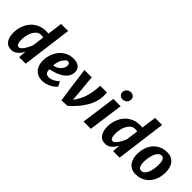

<svg xmlns="http://www.w3.org/2000/svg" viewBox="145 -1846 2884 2884"><g transform="rotate(45 1587.0 -403.5)"><path d="M196 8Q112.8 8 74.1 -49.5Q35.4 -106.9 35.4 -201.5Q35.4 -292.6 74 -376Q99.2 -431.5 141.7 -474Q184.1 -516.4 242.1 -540.2Q300.2 -564 371.4 -564Q382.8 -564 394.8 -563.3Q406.9 -562.5 419 -560.8L451.3 -798.5H600.8L496.6 0H358.5L366.5 -125.2Q349.1 -89.2 324.1 -58.9Q299.1 -28.7 267 -10.3Q234.8 8 196 8ZM245.8 -99.6Q265.9 -99.6 286 -117.9Q306.2 -136.2 324.3 -164Q342.5 -191.9 356.7 -221.4Q370.9 -250.9 379.3 -273.8L405.3 -464.1Q385.7 -470.5 358.6 -470.5Q306.4 -470.5 270.1 -432.4Q233.4 -393.9 214.7 -334.2Q196 -274.6 196 -212.1Q196 -177 201.1 -151.8Q206.3 -126.6 217.2 -113.1Q228.1 -99.6 245.8 -99.6Z M851.8 8Q780.8 8 735.4 -22.8Q688.6 -53.8 667 -104.2Q645.4 -154.6 645.5 -214.6Q645.7 -313.1 686.9 -393.6Q727.3 -474.1 797.5 -519.1Q867.7 -564 953.9 -564Q1006.9 -564 1041.9 -547.2Q1076.9 -530.4 1094.5 -501.9Q1112 -473.3 1112 -437.5Q1112 -386.5 1087.8 -346.5Q1063.5 -306.6 1021.1 -276.7Q978.7 -246.9 923.7 -226.1Q868.7 -205.3 807.5 -192.3Q807.5 -188.7 807.5 -184.8Q807.5 -181 807.5 -177.7Q809.8 -140.4 827.9 -119.7Q845.9 -99.1 886.6 -99.1Q913.7 -99.1 944 -110.6Q974.3 -122.1 1001.4 -140.3Q1028.6 -158.5 1045.7 -178.5L1086 -102.2Q1069.6 -79.9 1043.2 -59.9Q1016.7 -39.9 984.4 -24.6Q952.2 -9.3 917.9 -0.6Q883.5 8 851.8 8ZM806.7 -274.3Q833.5 -275.7 860.7 -288.2Q888 -300.8 911.2 -321.6Q934.4 -342.4 948.4 -368.4Q962.5 -394.4 962.5 -422.8Q962.5 -450.5 952.4 -462.6Q942.2 -474.8 919.5 -474.8Q900.4 -474.8 885.2 -460.4Q870.1 -446.1 853.8 -423.5Q828.8 -389.8 818.8 -347.8Q808.7 -305.9 806.7 -274.3Z M1389.2 3.5 1266.1 9.5 1238.8 -173.5 1187.9 -557H1343L1373.8 -217.6L1380.5 -119.4L1410.4 -159Q1445.4 -211 1470.2 -273.4Q1495 -335.8 1506.3 -403.5Q1510.1 -421.7 1513.6 -449.6Q1517.2 -477.6 1519.4 -506.6Q1521.7 -535.6 1521.7 -557H1663.8Q1664.1 -549.9 1666.3 -533.4Q1668.6 -516.9 1668.3 -482Q1666.9 -419.7 1647.3 -357.4Q1627.7 -295.1 1591.7 -233.8Q1555.8 -172.4 1504.6 -112.8Q1453.5 -53.1 1389.2 3.5Z M1880.1 0H1726.1L1802 -557H1957.3ZM1901 -648.9Q1871.5 -648.9 1848.2 -670.9Q1824.9 -692.9 1824.9 -722.7Q1824.9 -761 1852 -788.3Q1879.1 -815.5 1919.7 -815.5Q1953.3 -815.5 1976.3 -794.3Q1999.2 -773.1 1999.2 -742.9Q1999.2 -702.7 1972.3 -675.8Q1945.3 -648.9 1901 -648.9Z M2191.5 8Q2108.3 8 2069.6 -49.5Q2030.9 -106.9 2030.9 -201.5Q2030.9 -292.6 2069.5 -376Q2094.7 -431.5 2137.2 -474Q2179.6 -516.4 2237.6 -540.2Q2295.7 -564 2366.9 -564Q2378.3 -564 2390.3 -563.3Q2402.4 -562.5 2414.5 -560.8L2446.8 -798.5H2596.3L2492.1 0H2354L2362 -125.2Q2344.6 -89.2 2319.6 -58.9Q2294.6 -28.7 2262.5 -10.3Q2230.3 8 2191.5 8ZM2241.3 -99.6Q2261.4 -99.6 2281.5 -117.9Q2301.7 -136.2 2319.8 -164Q2338 -191.9 2352.2 -221.4Q2366.4 -250.9 2374.8 -273.8L2400.8 -464.1Q2381.2 -470.5 2354.1 -470.5Q2301.9 -470.5 2265.6 -432.4Q2228.9 -393.9 2210.2 -334.2Q2191.5 -274.6 2191.5 -212.1Q2191.5 -177 2196.6 -151.8Q2201.8 -126.6 2212.7 -113.1Q2223.6 -99.6 2241.3 -99.6Z M2838.2 8Q2770.7 8 2726.4 -22Q2682.1 -52 2660.2 -105.1Q2638.4 -158.2 2638.4 -227.8Q2638.4 -318.1 2674.5 -395.3Q2710 -472.1 2778.4 -518.1Q2846.8 -564 2940.8 -564Q3008 -564 3051.9 -534.6Q3095.9 -505.2 3117.5 -452.4Q3139.1 -399.6 3139.1 -329.4Q3139.1 -239.6 3104.1 -161.8Q3068.4 -84.7 3000.2 -38.4Q2932 8 2838.2 8ZM2859.2 -88.7Q2893 -88.7 2916.6 -111.9Q2940.2 -135.1 2955 -172.7Q2969.7 -210.3 2976.5 -254.5Q2983.2 -298.7 2983.2 -340.5Q2983.2 -377 2977.5 -406Q2971.9 -434.9 2957.5 -451.7Q2943.1 -468.5 2917.5 -468.5Q2884.2 -468.5 2860.4 -443.8Q2836.7 -419.1 2821.8 -380.3Q2806.9 -341.5 2799.8 -297.1Q2792.7 -252.7 2792.7 -213.4Q2792.7 -151.6 2809.4 -120.2Q2826.1 -88.7 2859.2 -88.7Z"/></g></svg>

Font: Merriweather Sans Variable Regular
Style: Italic
Weight: 300
Italic angle: -8°
Designer: Eben Sorkin
Foundry: Eben Sorkin
Version: Version 2.001